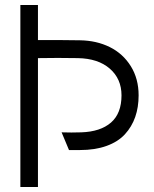

<svg xmlns="http://www.w3.org/2000/svg" viewBox="-20 -753 618 773"><path d="M132.8 0H62V-732.9H132.8V-591.8Q246.6 -591.8 301.8 -590.8Q368.7 -589.8 421.9 -563.5Q475.1 -537.1 506.6 -486.6Q538.1 -436 538.1 -369.1Q538.1 -321.3 524.4 -282Q510.7 -242.7 482.9 -212.4Q455.1 -182.1 408.9 -165.5Q362.8 -148.9 301.8 -148.9H257.8L228 -220.2Q267.6 -218.8 307.1 -220.2Q384.3 -222.7 426.8 -259.5Q469.2 -296.4 469.2 -369.1Q469.2 -435.5 422.1 -476.6Q375 -517.6 293 -519Q212.9 -520.5 132.8 -519Z"/></svg>

Font: Kreadon
Style: Regular
Weight: 400
Designer: kohakuno
Foundry: StudioGnu
Version: Version 1.000;Glyphs 3.1.2 (3151)